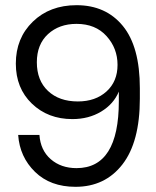

<svg xmlns="http://www.w3.org/2000/svg" viewBox="-20 -710 600 740"><path d="M275 -690Q388 -690 453.5 -610Q519 -530 519 -370V-330Q519 -163 452 -76.5Q385 10 271 10Q174 10 115 -47.5Q56 -105 50 -190H132Q136 -131 175.5 -96.5Q215 -62 275 -62Q438 -62 438 -320V-357Q418 -309 370 -280Q322 -251 259 -251Q165 -251 103 -310.5Q41 -370 41 -465Q41 -563 106.5 -626.5Q172 -690 275 -690ZM122 -470Q122 -400 165 -359.5Q208 -319 280 -319Q348 -319 390.5 -357.5Q433 -396 433 -460Q433 -524 390.5 -571Q348 -618 275 -618Q208 -618 165 -578.5Q122 -539 122 -470Z"/></svg>

Font: TASA Orbiter Display
Style: Regular
Weight: 400
Designer: Weizhong Zhang
Version: Version 1.000;Glyphs 3.1.2 (3151)